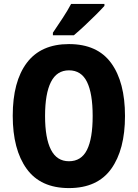

<svg xmlns="http://www.w3.org/2000/svg" viewBox="-20 -950 703 980"><path d="M618 -358Q618 -186 547.5 -88Q477 10 332 10Q187 10 116 -88.5Q45 -187 45 -359Q45 -534 117 -629.5Q189 -725 332 -725Q477 -725 547.5 -628Q618 -531 618 -358ZM210 -358Q210 -245 240 -186Q270 -127 332 -127Q395 -127 424 -185Q453 -243 453 -358Q453 -473 424 -532Q395 -591 332 -591Q270 -591 240 -531.5Q210 -472 210 -358ZM513 -920Q497 -902 469.5 -874.5Q442 -847 412 -819Q382 -791 357 -770H250V-783Q275 -820 300 -858Q325 -896 343 -930H513Z"/></svg>

Font: Noto Sans Devanagari Condensed ExtraBold
Style: Regular
Weight: 800
Width: 3
Designer: Jelle Bosma - Monotype Design Team
Foundry: Monotype Imaging Inc.
Version: Version 2.004; ttfautohint (v1.8.4.7-5d5b)